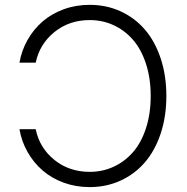

<svg xmlns="http://www.w3.org/2000/svg" viewBox="-20 -757 766 787"><path d="M59.7 -500Q68.5 -550.1 93 -593.4Q117.5 -636.7 154.3 -668.7Q191.1 -700.6 240.9 -718.9Q290.8 -737.2 347.7 -737.2Q415.8 -737.2 474.1 -710.6Q532.3 -683.9 573.7 -636Q615.1 -588.1 638.5 -517.9Q661.9 -447.8 661.9 -363.6Q661.9 -279.5 638.5 -209.3Q615.1 -139.2 573.7 -91.3Q532.3 -43.3 474.1 -16.7Q415.8 9.9 347.7 9.9Q290.8 9.9 240.9 -8.3Q191.1 -26.6 154.3 -58.6Q117.5 -90.6 93 -133.9Q68.5 -177.2 59.7 -227.3H126.4Q142 -150.9 202.8 -101.7Q263.5 -52.6 347.7 -52.6Q399.9 -52.6 445 -73.2Q490.1 -93.8 524.1 -132.1Q558.2 -170.5 577.9 -230.1Q597.7 -289.8 597.7 -363.6Q597.7 -437.1 577.9 -496.8Q558.2 -556.5 524.1 -595Q490.1 -633.5 445 -654.1Q399.9 -674.7 347.7 -674.7Q263.5 -674.7 202.8 -625.4Q142 -576 126.4 -500Z"/></svg>

Font: Inter Light BETA
Style: Regular
Weight: 300
Designer: Rasmus Andersson
Foundry: rsms
Version: Version 3.011;git-f93a4a705